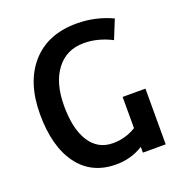

<svg xmlns="http://www.w3.org/2000/svg" viewBox="-131 -839 917 965"><g transform="rotate(-20 327.0 -357.0)"><path d="M329 10Q409 10 474 -31V0H596V-298H474V-131Q417 -96 350 -96Q270 -96 226 -164Q182 -232 182 -356Q182 -478 235.5 -548.5Q289 -619 382 -619Q457 -619 531 -581L572 -682Q483 -724 382 -724Q227 -724 140.5 -626Q54 -528 54 -358Q54 -185 126 -87.5Q198 10 329 10Z"/></g></svg>

Font: Noto Sans Georgian SemiCondensed Semi
Style: Regular
Weight: 600
Width: 4
Designer: Monotype Design Team
Foundry: Monotype Imaging Inc.
Version: Version 1.901